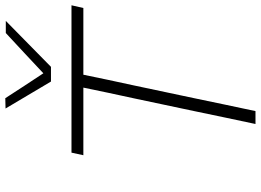

<svg xmlns="http://www.w3.org/2000/svg" viewBox="-153 -857 1010 744"><g transform="rotate(-90 352.0 -485.0)"><path d="M243.5 0Q256 -59.5 268 -115.5Q279.5 -171.5 293.5 -237.5L342.5 -469Q354.5 -523.5 364.5 -571Q374.5 -618.5 384.5 -667H122.5L132.5 -713H703.5L693 -667H434.5Q424 -618.5 414.5 -571Q404.5 -523.5 392.5 -469L343.5 -237.5Q329.5 -171.5 318 -115.5Q306 -59.5 293.5 0ZM408 -792.5Q382 -836.5 355.5 -881Q329 -925 303.5 -968.5L343.5 -969.5Q367 -933 391.2 -896Q415.5 -859 440 -822Q480 -859.5 518.2 -895.2Q556.5 -931 596 -967.5H643Q597.5 -923 554 -880Q510.5 -837 465 -792.5Z"/></g></svg>

Font: Heraclito ExtraLight
Style: Italic
Weight: 200
Italic angle: -12°
Designer: Kostas Bartsokas (font) & Cristiano Sobral (main changes)
Foundry: Kostas Bartsokas (font) & Cristiano Sobral (main changes)
Version: Version 1.00;July 8, 2020;FontCreator 13.0.0.2655 64-bit